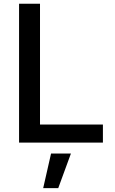

<svg xmlns="http://www.w3.org/2000/svg" viewBox="-20 -747 604 1006"><path d="M79.9 0V-727.3H189.6V-94.5H519.2V0ZM206.3 238.6 247.5 57.5H351.6L285.2 238.6Z"/></svg>

Font: InterMG Medium
Style: Regular
Weight: 500
Designer: Rasmus Andersson
Foundry: rsms
Version: Version 3.019;December 26, 2023;FontCreator 15.0.0.2955 64-b